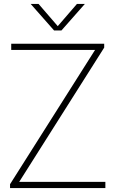

<svg xmlns="http://www.w3.org/2000/svg" viewBox="-20 -964 592 984"><path d="M31.5 0V-20L475 -720.5L482 -708H37.5V-740H514V-720L70.5 -19.5L63.5 -32H520V0ZM257 -808 137 -944H177.5L282.5 -822.5H269.5L374.5 -944H415L295 -808Z"/></svg>

Font: Encode Sans SC Thin
Style: Regular
Weight: 250
Designer: Multiple Designers
Foundry: Impallari Type
Version: Version 3.002